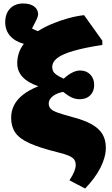

<svg xmlns="http://www.w3.org/2000/svg" viewBox="-20 -853 645 1103"><path d="M469 230 379 183Q399 152 407 131.5Q415 111 415 95Q415 76 406 63.5Q397 51 374 41Q351 31 308 21Q208 -4 150 -30Q92 -56 68 -91Q44 -126 44 -176Q44 -216 61 -249Q78 -282 112.5 -309Q147 -336 199 -357V-358Q140 -378 109.5 -411Q79 -444 79 -489Q79 -520 88.5 -548.5Q98 -577 117 -601Q66 -615 38 -647Q10 -679 10 -725Q10 -775 38 -804Q66 -833 113 -833Q153 -833 176 -816Q199 -799 199 -770Q199 -761 192 -745Q185 -729 164 -690Q167 -688 172 -685Q177 -682 184 -679.5Q191 -677 198 -674Q232 -696 276.5 -715Q321 -734 370 -747.5Q419 -761 463 -766L568 -619V-595Q465 -579 401.5 -560.5Q338 -542 309 -519.5Q280 -497 280 -467Q280 -453 286 -442.5Q292 -432 306.5 -422Q321 -412 346 -401Q371 -424 395 -436Q419 -448 440 -448Q476 -448 498.5 -425Q521 -402 521 -365Q521 -328 498.5 -305.5Q476 -283 438 -283Q414 -283 393 -292.5Q372 -302 343 -325Q319 -321 300 -311Q281 -301 270.5 -287.5Q260 -274 260 -258Q260 -241 270.5 -229Q281 -217 310 -206.5Q339 -196 394 -181Q464 -163 506.5 -139Q549 -115 568.5 -82.5Q588 -50 588 -4Q588 49 557.5 109.5Q527 170 469 230Z"/></svg>

Font: Literata Variable Black
Style: Regular
Weight: 900
Designer: Latin by Veronika Burian and Jose Scaglione. Greek by Irene Vlachou. Cyrillic by Vera Evstafieva.
Foundry: TypeTogether
Version: Version 3.021